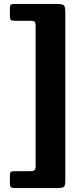

<svg xmlns="http://www.w3.org/2000/svg" viewBox="-20 -800 405 970"><path d="M271 150H58Q41.5 150 35.8 146.5Q30 143 30 125V88.5Q30 74 33.5 69.5Q37 65 51.5 65H126.5Q145 65 152.5 61.2Q160 57.5 160 38V-667Q160 -685 155.8 -690Q151.5 -695 133.5 -695H55.5Q39.5 -695 34.8 -699Q30 -703 30 -719.5V-756Q30 -772 34.2 -776Q38.5 -780 54.5 -780H267.5Q293.5 -780 301.8 -773.8Q310 -767.5 310 -739V111Q310 136.5 303.5 143.2Q297 150 271 150Z"/></svg>

Font: Besley* Narrow
Style: Bold
Weight: 700
Width: 4
Designer: Owen Earl
Foundry: indestructible type*
Version: Version 3.000; ttfautohint (v1.8.3)